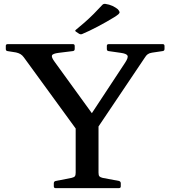

<svg xmlns="http://www.w3.org/2000/svg" viewBox="-20 -972 878 992"><path d="M371 0V-340H489V0ZM103 -676Q95 -687 85.5 -692.5Q76 -698 63 -701L19 -708Q10 -709 10 -719V-735Q10 -744 20 -744H357Q366 -744 366 -734V-719Q366 -709 356 -708L283 -699Q252 -695 248.5 -685.5Q245 -676 262 -653L483 -348L407 -315L627 -649Q644 -675 638.5 -685Q633 -695 604 -699L541 -708Q532 -709 532 -719V-735Q532 -744 542 -744H821Q830 -744 830 -734V-719Q830 -709 820 -708L766 -700Q752 -698 743.5 -692Q735 -686 728 -674L457 -271H398ZM267 0Q258 0 258 -10V-25Q258 -35 268 -37L350 -53Q363 -56 367 -61.5Q371 -67 371 -80V-213H489V-80Q489 -66 493.5 -61Q498 -56 510 -53L595 -37Q604 -34 604 -25V-9Q604 0 594 0ZM373 -808Q365 -813 372 -818Q393 -835 417 -856Q441 -877 464.5 -900.5Q488 -924 508 -946Q514 -953 524 -952Q545 -949 561 -941.5Q577 -934 589 -924Q596 -916 597.5 -910.5Q599 -905 592.5 -899Q586 -893 570 -883Q531 -859 485.5 -835Q440 -811 404 -796Q396 -793 388 -798Z"/></svg>

Font: Hahmlet Medium
Style: Regular
Weight: 500
Version: Version 1.002